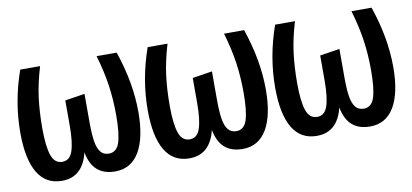

<svg xmlns="http://www.w3.org/2000/svg" viewBox="-57 -721 1961 913"><g transform="rotate(-10 923.0 -264.5)"><path d="M540 -541.5Q592.8 -387.2 592.8 -246.2Q592.8 -121 552.8 -53.6Q512.8 13.8 435.9 13.8Q382.1 13.8 349.7 -14.4Q317.4 -42.6 306.7 -101Q279 13.8 179 13.8Q101 13.8 61.8 -52.3Q22.6 -118.5 22.6 -246.2Q22.6 -394.9 74.4 -541.5H170.3Q146.7 -463.1 137.9 -395.4Q129.2 -327.7 129.2 -249.2Q129.2 -162.1 143.8 -118.5Q158.5 -74.9 195.9 -74.9Q232.3 -74.9 246.2 -116.7Q260 -158.5 260 -237.9V-360L355.4 -374.9V-239.5Q355.4 -183.1 360.8 -147.4Q366.2 -111.8 380.5 -93.3Q394.9 -74.9 420.5 -74.9Q458.5 -74.9 472.3 -117.9Q486.2 -161 486.2 -249.2Q486.2 -324.1 476.4 -392.6Q466.7 -461 443.1 -541.5Z M1155.4 -541.5Q1208.2 -387.2 1208.2 -246.2Q1208.2 -121 1168.2 -53.6Q1128.2 13.8 1051.3 13.8Q997.4 13.8 965.1 -14.4Q932.8 -42.6 922.1 -101Q894.4 13.8 794.4 13.8Q716.4 13.8 677.2 -52.3Q637.9 -118.5 637.9 -246.2Q637.9 -394.9 689.7 -541.5H785.6Q762.1 -463.1 753.3 -395.4Q744.6 -327.7 744.6 -249.2Q744.6 -162.1 759.2 -118.5Q773.8 -74.9 811.3 -74.9Q847.7 -74.9 861.5 -116.7Q875.4 -158.5 875.4 -237.9V-360L970.8 -374.9V-239.5Q970.8 -183.1 976.2 -147.4Q981.5 -111.8 995.9 -93.3Q1010.3 -74.9 1035.9 -74.9Q1073.8 -74.9 1087.7 -117.9Q1101.5 -161 1101.5 -249.2Q1101.5 -324.1 1091.8 -392.6Q1082.1 -461 1058.5 -541.5Z M1770.8 -541.5Q1823.6 -387.2 1823.6 -246.2Q1823.6 -121 1783.6 -53.6Q1743.6 13.8 1666.7 13.8Q1612.8 13.8 1580.5 -14.4Q1548.2 -42.6 1537.4 -101Q1509.7 13.8 1409.7 13.8Q1331.8 13.8 1292.6 -52.3Q1253.3 -118.5 1253.3 -246.2Q1253.3 -394.9 1305.1 -541.5H1401Q1377.4 -463.1 1368.7 -395.4Q1360 -327.7 1360 -249.2Q1360 -162.1 1374.6 -118.5Q1389.2 -74.9 1426.7 -74.9Q1463.1 -74.9 1476.9 -116.7Q1490.8 -158.5 1490.8 -237.9V-360L1586.2 -374.9V-239.5Q1586.2 -183.1 1591.5 -147.4Q1596.9 -111.8 1611.3 -93.3Q1625.6 -74.9 1651.3 -74.9Q1689.2 -74.9 1703.1 -117.9Q1716.9 -161 1716.9 -249.2Q1716.9 -324.1 1707.2 -392.6Q1697.4 -461 1673.8 -541.5Z"/></g></svg>

Font: Fira Code Fixed Medium
Style: Regular
Weight: 500
Monospace: yes
Designer: Carrois Corporate, Edenspiekermann AG, Nikita Prokopov
Foundry: Carrois Corporate, Edenspiekermann AG, Nikita Prokopov
Version: Version 5.002